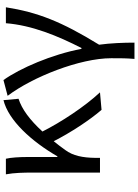

<svg xmlns="http://www.w3.org/2000/svg" viewBox="136 -733 796 1108"><g transform="rotate(-90 534.0 -179.0)"><path d="M555 0C472 -89 383 -225 329 -332C396 -405 458 -451 518 -470L510 -557C393 -528 272 -395 186 -246H182V-416C182 -464 179 -514 172 -543H82C91 -495 92 -438 92 -394V0H177V-28C178 -99 189 -156 222 -200C239 -224 256 -246 273 -267C324 -167 396 -58 454 9Z M748 199H842C842 137 839 60 830 -5C964 -223 1017 -360 1046 -543H954C942 -392 881 -244 811 -107H806C774 -277 694 -462 626 -557L535 -533C644 -389 752 -116 752 65C752 125 752 150 748 199Z"/></g></svg>

Font: Noto Sans Japanese Regular
Style: Regular
Weight: 400
Designer: Ryoko NISHIZUKA (kana & ideographs); Paul D. Hunt (Latin, Greek & Cyrillic); Wenlong ZHANG (bopomofo); Sandoll Communica
Foundry: Adobe Systems Incorporated
Version: Version 1.000;PS 1;hotconv 1.0.78;makeotf.lib2.5.61930